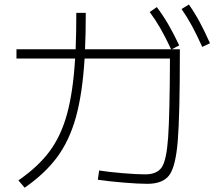

<svg xmlns="http://www.w3.org/2000/svg" viewBox="-20 -831 978 871"><path d="M423.8 -15.6 429.7 -57.6Q472.2 -50.8 536.4 -45.4Q600.6 -40 638.7 -40Q691.9 -40 713.6 -71.8Q735.4 -103.5 742.7 -207Q750 -310.5 751 -565.4H363.8Q354 -406.7 324.5 -300Q294.9 -193.4 239.3 -118.2Q183.6 -43 91.8 20.5L63.5 -12.7Q151.4 -73.2 203.9 -143.1Q256.3 -212.9 283.9 -313Q311.5 -413.1 320.8 -565.4H54.7V-607.4H323.2Q326.2 -683.1 326.2 -772.5H369.1Q369.1 -678.7 365.7 -607.4H756.3Q731 -661.6 708.5 -700.9Q686 -740.2 659.2 -776.4L691.4 -798.8Q720.7 -759.8 744.6 -718.3Q768.6 -676.8 793 -625L758.8 -607.4H795.9V-586.9Q795.9 -309.1 786.4 -191.9Q776.9 -74.7 747.6 -35.9Q718.3 2.9 648.4 2.9Q607.4 2.9 540.5 -2.7Q473.6 -8.3 423.8 -15.6ZM803.7 -790 836.9 -810.5Q864.3 -771.5 886.7 -729.5Q909.2 -687.5 932.6 -634.8L897.5 -618.2Q872.6 -673.3 850.6 -713.9Q828.6 -754.4 803.7 -790Z"/></svg>

Font: Pretendard JP ExtraLight
Style: Regular
Weight: 200
Designer: Base glyphs from Inter by Rasmus Andersson; Hangeul glyphs from Noto Sans CJK(Source Han Sans) by Jang Soo-young and Kan
Foundry: Kil Hyung-jin
Version: Version 1.309